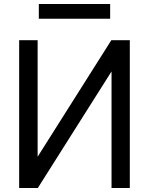

<svg xmlns="http://www.w3.org/2000/svg" viewBox="-20 -932 734 954"><path d="M625 2H534.2V-577.1L168 2H75.2V-732.4H167V-153.3L533.2 -732.4H625ZM172.9 -838.9V-912.1H527.3V-838.9Z"/></svg>

Font: irohakakuC Regular
Style: Regular
Weight: 400
Designer: [Source Han Sans]
Ryoko NISHIZUKA Ë•øÂ°öÊ∂ºÂ≠ê (kana & ideographs); Paul D. Hunt (Latin, Greek & Cyrillic); Wenlong ZHAN
Version: Version 1.001.20160904